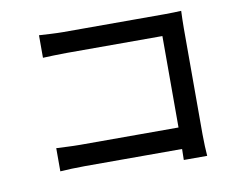

<svg xmlns="http://www.w3.org/2000/svg" viewBox="-75 -766 1106 881"><g transform="rotate(-10 478.0 -325.5)"><path d="M822 14C820 -7 818 -54 818 -87V-581C818 -606 819 -641 820 -662C803 -661 770 -660 744 -660H269C237 -660 191 -663 158 -665V-560C183 -561 231 -563 269 -563H715V-137H257C216 -137 174 -140 146 -141V-33C174 -35 222 -37 261 -37H714C714 -17 713 1 713 14Z"/></g></svg>

Font: Kinto Sans Med
Style: Regular
Weight: 500
Designer: Authors: Ryoko NISHIZUKA  (kana & ideographs); Paul D. Hunt (Latin, Greek & Cyrillic); Wenlong ZHANG  (bopomofo); Sandol
Foundry: Adobe Systems Incorporated, ookami Inc.
Version: Version 0.001